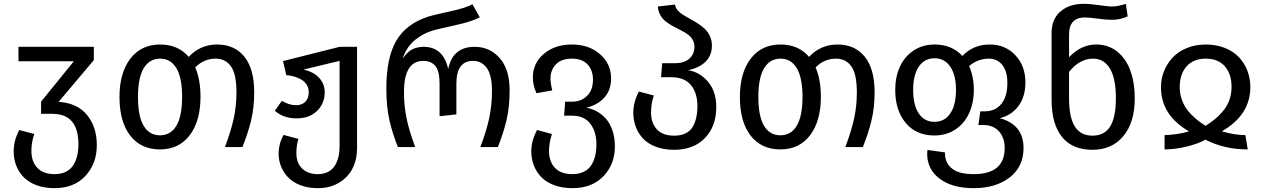

<svg xmlns="http://www.w3.org/2000/svg" viewBox="-20 -773 6648 1009"><path d="M288.1 -237.8Q386.2 -231.4 437.5 -168.7Q488.8 -106 488.8 -11.2Q488.8 86.9 429 151.4Q369.1 215.8 267.1 215.8Q212.9 215.8 170.9 200Q128.9 184.1 103.3 157Q77.6 129.9 64.7 95.5Q51.8 61 51.8 22Q51.8 -34.2 81.1 -89.8L160.2 -68.8Q145 -25.9 145 20Q145 76.2 176.3 109.1Q207.5 142.1 267.1 142.1Q300.8 142.1 325.7 129.9Q350.6 117.7 364.7 95.7Q378.9 73.7 385.5 46.4Q392.1 19 392.1 -15.1Q392.1 -174.8 254.9 -174.8H195.8V-238.8L368.2 -451.2H77.1V-526.9H473.1V-457Z M1121.1 -539.1Q1212.4 -539.1 1264.2 -475.1Q1315.9 -411.1 1315.9 -288.1Q1315.9 -206.1 1299.1 -137.7Q1282.2 -69.3 1253.9 0H1162.1Q1194.3 -85.9 1208.5 -151.6Q1222.7 -217.3 1222.7 -287.1Q1222.7 -383.3 1193.8 -424.1Q1165 -464.8 1112.8 -464.8Q1051.8 -464.8 1005.9 -418.9Q1033.7 -354.5 1033.7 -264.2Q1033.7 -137.2 977.1 -62.5Q920.4 12.2 820.8 12.2Q720.2 12.2 664.1 -60.8Q607.9 -133.8 607.9 -263.2Q607.9 -390.1 664.8 -464.6Q721.7 -539.1 821.8 -539.1Q916 -539.1 971.7 -474.1Q1032.2 -539.1 1121.1 -539.1ZM937 -264.2Q937 -364.7 907 -414.8Q877 -464.8 821.8 -464.8Q765.6 -464.8 735.4 -414.8Q705.1 -364.7 705.1 -263.2Q705.1 -162.1 734.9 -112.1Q764.6 -62 820.8 -62Q877 -62 907 -112.3Q937 -162.6 937 -264.2Z M1764.6 -526.9H1856.4V5.9Q1856.4 64.5 1833 111.3Q1809.6 158.2 1762.2 187Q1714.8 215.8 1650.4 215.8Q1600.1 215.8 1559.8 200.7Q1519.5 185.5 1494.9 159.9Q1470.2 134.3 1457.3 102.5Q1444.3 70.8 1444.3 36.1Q1444.3 -17.6 1470.2 -64L1548.3 -43Q1537.6 -11.2 1537.6 32.2Q1537.6 83 1567.6 112.5Q1597.7 142.1 1650.4 142.1Q1681.6 142.1 1704.3 130.1Q1727.1 118.2 1740 96.9Q1752.9 75.7 1758.8 50.5Q1764.6 25.4 1764.6 -4.9V-453.1L1574.2 -407.2Q1628.9 -395.5 1657.7 -363.3Q1686.5 -331.1 1686.5 -288.1Q1686.5 -229 1646 -189.9Q1605.5 -150.9 1538.6 -150.9Q1469.7 -150.9 1424.3 -190.9L1461.4 -243.2Q1499 -220.2 1535.6 -220.2Q1566.9 -220.2 1584.7 -238.3Q1602.5 -256.3 1602.5 -288.1Q1602.5 -311 1591.1 -328.6Q1579.6 -346.2 1561 -356.2Q1542.5 -366.2 1523.2 -371.6Q1503.9 -377 1484.4 -377.9L1467.3 -452.1Z M2071.3 0Q2043 -69.3 2026.6 -140.6Q2010.3 -211.9 2010.3 -308.1Q2010.3 -467.8 2061.3 -556.9Q2112.3 -646 2226.1 -684.1Q2251.5 -692.9 2342.5 -712.6Q2433.6 -732.4 2462.4 -751L2501.5 -682.1Q2461.4 -659.7 2368.7 -639.6Q2275.9 -619.6 2246.1 -609.9Q2225.1 -603 2205.8 -592.8Q2186.5 -582.5 2164.6 -565.9Q2142.6 -549.3 2124.5 -523.2Q2106.4 -497.1 2096.2 -464.8Q2121.1 -501.5 2147.7 -514.2Q2174.3 -526.9 2206.1 -526.9Q2309.6 -526.9 2335.4 -410.2Q2358.9 -526.9 2474.1 -526.9Q2553.7 -526.9 2606 -467.8Q2658.2 -408.7 2658.2 -297.9Q2658.2 -209 2641.4 -139.4Q2624.5 -69.8 2596.2 0H2504.4Q2537.1 -86.9 2551.3 -153.8Q2565.4 -220.7 2565.4 -296.9Q2565.4 -341.3 2556.9 -373.3Q2548.3 -405.3 2533.4 -421.9Q2518.6 -438.5 2502.2 -445.8Q2485.8 -453.1 2466.3 -453.1Q2378.4 -453.1 2378.4 -334V-171.9L2290 -162.1V-334Q2290 -400.9 2267.3 -427Q2244.6 -453.1 2205.1 -453.1Q2103 -453.1 2103 -289.1Q2103 -216.8 2116.7 -150.6Q2130.4 -84.5 2162.1 0Z M3061 -207Q3090.8 -201.7 3116.9 -187.3Q3143.1 -172.9 3164.6 -148.7Q3186 -124.5 3198.7 -87.2Q3211.4 -49.8 3211.4 -3.9Q3211.4 90.3 3151.1 153.1Q3090.8 215.8 2988.3 215.8Q2934.1 215.8 2891.8 200Q2849.6 184.1 2824 157Q2798.3 129.9 2785.2 95.5Q2772 61 2772 22Q2772 -32.7 2802.2 -89.8L2880.4 -68.8Q2865.2 -20.5 2865.2 20Q2865.2 76.7 2896.7 109.4Q2928.2 142.1 2988.3 142.1Q3022.5 142.1 3047.6 129.9Q3072.8 117.7 3086.9 95.7Q3101.1 73.7 3107.7 46.4Q3114.3 19 3114.3 -15.1Q3114.3 -80.6 3082.3 -122.8Q3050.3 -165 2986.3 -165H2944.3L2950.2 -238.8H2988.3Q3033.7 -238.8 3064.9 -269Q3096.2 -299.3 3096.2 -355Q3096.2 -403.3 3068.1 -434.1Q3040 -464.8 2985.4 -464.8Q2930.7 -464.8 2901.9 -435.3Q2873 -405.8 2873 -359.9Q2873 -335.9 2882.3 -297.9L2799.3 -283.2Q2780.3 -323.7 2780.3 -366.2Q2780.3 -441.4 2838.1 -490.2Q2896 -539.1 2985.4 -539.1Q3075.7 -539.1 3133.5 -488Q3191.4 -437 3191.4 -360.8Q3191.4 -299.3 3156 -260.3Q3120.6 -221.2 3061 -207Z M3597.2 -403.8Q3658.2 -394 3701.2 -343Q3744.1 -292 3744.1 -210Q3744.1 -109.4 3684.6 -47.6Q3625 14.2 3522.9 14.2Q3468.8 14.2 3426.8 -1.7Q3384.8 -17.6 3359.4 -44.9Q3334 -72.3 3321 -106.7Q3308.1 -141.1 3308.1 -180.2Q3308.1 -236.3 3337.4 -292L3416 -271Q3401.4 -229.5 3401.4 -182.1Q3401.4 -125.5 3432.4 -92.8Q3463.4 -60.1 3522.9 -60.1Q3587.9 -60.1 3616.5 -100.8Q3645 -141.6 3645 -216.8Q3645 -284.2 3611.1 -325.7Q3577.1 -367.2 3508.3 -367.2H3454.1L3460 -440.9H3528.3Q3576.2 -440.9 3602.8 -465.1Q3629.4 -489.3 3629.4 -526.9Q3629.4 -548.3 3619.4 -565.2Q3609.4 -582 3593 -593.3Q3576.7 -604.5 3556.9 -614.5Q3537.1 -624.5 3516.8 -635.5Q3496.6 -646.5 3479.5 -659.4Q3462.4 -672.4 3450.7 -692.6Q3439 -712.9 3437 -738.8L3527.3 -749Q3529.3 -732.9 3541 -719.2Q3552.7 -705.6 3570.1 -694.8Q3587.4 -684.1 3607.7 -673.1Q3627.9 -662.1 3647.9 -649.2Q3668 -636.2 3684.3 -620.8Q3700.7 -605.5 3710.9 -583Q3721.2 -560.5 3721.2 -533.2Q3721.2 -433.6 3597.2 -403.8Z M4381.3 -539.1Q4472.7 -539.1 4524.4 -475.1Q4576.2 -411.1 4576.2 -288.1Q4576.2 -206.1 4559.3 -137.7Q4542.5 -69.3 4514.2 0H4422.4Q4454.6 -85.9 4468.8 -151.6Q4482.9 -217.3 4482.9 -287.1Q4482.9 -383.3 4454.1 -424.1Q4425.3 -464.8 4373 -464.8Q4312 -464.8 4266.1 -418.9Q4293.9 -354.5 4293.9 -264.2Q4293.9 -137.2 4237.3 -62.5Q4180.7 12.2 4081.1 12.2Q3980.5 12.2 3924.3 -60.8Q3868.2 -133.8 3868.2 -263.2Q3868.2 -390.1 3925 -464.6Q3981.9 -539.1 4082 -539.1Q4176.3 -539.1 4231.9 -474.1Q4292.5 -539.1 4381.3 -539.1ZM4197.3 -264.2Q4197.3 -364.7 4167.2 -414.8Q4137.2 -464.8 4082 -464.8Q4025.9 -464.8 3995.6 -414.8Q3965.3 -364.7 3965.3 -263.2Q3965.3 -162.1 3995.1 -112.1Q4024.9 -62 4081.1 -62Q4137.2 -62 4167.2 -112.3Q4197.3 -162.6 4197.3 -264.2Z M5233.9 -151.9Q5358.9 -118.2 5358.9 4.9Q5358.9 103 5286.1 159.4Q5213.4 215.8 5096.7 215.8Q4984.4 215.8 4918.5 166.5Q4852.5 117.2 4852.5 35.2Q4852.5 24.9 4854.5 15.1L4945.8 27.8V30.8Q4945.8 70.8 4966.6 96.4Q4987.3 122.1 5019.8 132.1Q5052.2 142.1 5096.7 142.1Q5259.8 142.1 5259.8 4.9Q5259.8 -49.8 5229.7 -83Q5199.7 -116.2 5145.5 -116.2H5121.6L5131.8 -188H5155.8Q5210 -188 5241.9 -226.6Q5273.9 -265.1 5273.9 -336.9Q5273.9 -399.4 5247.1 -432.1Q5220.2 -464.8 5176.8 -464.8Q5119.1 -464.8 5072.8 -425.8Q5097.7 -370.1 5097.7 -300.8Q5097.7 -232.9 5073.2 -179Q5048.8 -125 5001.5 -93Q4954.1 -61 4890.6 -61Q4794.4 -61 4739.5 -127.2Q4684.6 -193.4 4684.6 -300.8Q4684.6 -367.7 4708.7 -421.4Q4732.9 -475.1 4780.5 -507.1Q4828.1 -539.1 4891.6 -539.1Q4981.9 -539.1 5037.6 -479Q5094.7 -539.1 5181.6 -539.1Q5262.2 -539.1 5315.4 -483.4Q5368.7 -427.7 5368.7 -339.8Q5368.7 -265.1 5332.3 -216.1Q5295.9 -167 5233.9 -151.9ZM4890.6 -132.8Q4944.3 -132.8 4974.1 -177Q5003.9 -221.2 5003.9 -300.8Q5003.9 -378.4 4973.9 -422.6Q4943.8 -466.8 4891.6 -466.8Q4838.4 -466.8 4808.6 -422.9Q4778.8 -378.9 4778.8 -300.8Q4778.8 -221.2 4808.1 -177Q4837.4 -132.8 4890.6 -132.8Z M5740.2 -539.1Q5804.7 -539.1 5851.1 -502Q5897.5 -464.8 5920.4 -401.6Q5943.4 -338.4 5943.4 -256.8Q5943.4 -129.9 5883.5 -57.9Q5823.7 14.2 5721.2 14.2Q5616.2 14.2 5561.8 -52.5Q5507.3 -119.1 5506.3 -245.1V-599.1Q5506.3 -672.9 5553.2 -712.9Q5600.1 -752.9 5674.3 -752.9Q5709 -752.9 5756.6 -745.8Q5804.2 -738.8 5822.3 -738.8Q5854.5 -738.8 5896.5 -752.9L5906.2 -687Q5867.2 -668.9 5823.2 -668.9Q5792.5 -668.9 5748.8 -675Q5705.1 -681.2 5679.2 -681.2Q5640.1 -681.2 5619.1 -658.9Q5598.1 -636.7 5598.1 -592.8V-472.2Q5661.6 -539.1 5740.2 -539.1ZM5844.2 -256.8Q5844.2 -361.3 5812.7 -413.1Q5781.2 -464.8 5724.1 -464.8Q5653.3 -464.8 5598.1 -395V-256.8Q5598.1 -156.7 5628.4 -108.4Q5658.7 -60.1 5721.2 -60.1Q5783.7 -60.1 5814 -108.2Q5844.2 -156.2 5844.2 -256.8Z M6081.1 -314.9Q6081.1 -358.9 6097.2 -399.2Q6113.3 -439.5 6142.6 -470.7Q6171.9 -502 6217 -520.5Q6262.2 -539.1 6316.9 -539.1Q6371.6 -539.1 6416.5 -521.2Q6461.4 -503.4 6490.5 -472.7Q6519.5 -441.9 6535.2 -401.6Q6550.8 -361.3 6550.8 -315.9Q6550.8 -168.5 6400.9 -83Q6467.8 -63 6524.9 -63L6537.1 12.2Q6413.6 12.2 6314.9 -39.1Q6278.8 -18.1 6216.6 -2.9Q6154.3 12.2 6100.1 12.2V-63Q6124.5 -63 6162.8 -68.4Q6201.2 -73.7 6228 -83Q6081.1 -167.5 6081.1 -314.9ZM6179.7 -314.9Q6179.7 -285.2 6188.2 -257.6Q6196.8 -230 6209.5 -209.7Q6222.2 -189.5 6241.5 -170.2Q6260.7 -150.9 6277.6 -137.9Q6294.4 -125 6315.9 -111.8Q6342.8 -128.9 6364 -146.2Q6385.3 -163.6 6406.7 -188.7Q6428.2 -213.9 6440.2 -246.3Q6452.1 -278.8 6452.1 -315.9Q6452.1 -384.3 6416.7 -424.6Q6381.3 -464.8 6316.9 -464.8Q6252 -464.8 6215.8 -424.3Q6179.7 -383.8 6179.7 -314.9Z"/></svg>

Font: FiraGO
Style: Regular
Weight: 400
Designer: bBox Type
Foundry: bBox Type GmbH
Version: Version 1.001;PS 001.001;hotconv 1.0.88;makeotf.lib2.5.64775